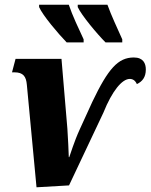

<svg xmlns="http://www.w3.org/2000/svg" viewBox="-20 -786 639 815"><path d="M428 -606H499V-619C479 -664 452 -721 436 -766H310V-756C326 -721 392 -642 428 -606ZM263 -606H335V-619C314 -664 287 -721 272 -766H146V-756C161 -721 228 -642 263 -606ZM94 -426 135 9 273 1 419 -308C456 -400 498 -451 531 -451C543 -451 554 -445 561 -429C584 -440 599 -458 599 -491C599 -517 588 -542 548 -542C481 -542 439 -494 372 -354L319 -238C293 -181 280 -134 274 -119H272C271 -144 269 -202 266 -240L241 -536H46L31 -479H41C79 -479 91 -461 94 -426Z"/></svg>

Font: Noto Serif ExtraCondensed Black
Style: Italic
Weight: 900
Width: 2
Italic angle: -12°
Designer: Monotype Design Team
Foundry: Monotype Imaging Inc.
Version: Version 2.014